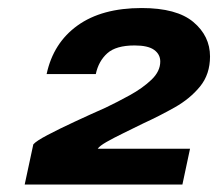

<svg xmlns="http://www.w3.org/2000/svg" viewBox="-20 -766 556 490"><path d="M43 -295 65 -397.5Q72 -406 101.5 -421.5Q131 -437 170.8 -455.5Q210.5 -474 249 -491Q278.5 -505 311.2 -523Q344 -541 366.5 -562.5Q389 -584 389 -609Q389 -627.5 373.2 -638.8Q357.5 -650 323.5 -650Q276 -650 253.8 -630Q231.5 -610 224.5 -577H99Q116 -656.5 178 -701Q240 -745.5 341.5 -745.5Q431 -745.5 473.5 -709.8Q516 -674 516 -622Q516 -576.5 490.5 -545.2Q465 -514 426 -492Q387 -470 345.5 -451Q320 -438.5 295 -426.2Q270 -414 252 -403.8Q234 -393.5 229.5 -386.5H465L445.5 -295Z"/></svg>

Font: Epilogue
Style: Bold Italic
Weight: 700
Italic angle: -12°
Designer: Tyler Finck
Foundry: Etcetera Type Co
Version: Version 2.111; ttfautohint (v1.8.3)